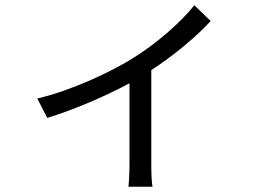

<svg xmlns="http://www.w3.org/2000/svg" viewBox="-20 -633 1040 731"><path d="M122 -258 160 -184C273 -219 389 -271 473 -316V-10C473 21 471 62 469 78H561C557 62 556 21 556 -10V-366C647 -425 732 -498 782 -553L720 -613C669 -549 577 -467 482 -409C401 -359 254 -289 122 -258Z"/></svg>

Font: Noto Sans Mono CJK HK
Style: Regular
Weight: 400
Designer: Ryoko NISHIZUKA 西塚涼子 (kana, bopomofo & ideographs); Paul D. Hunt (Latin, Greek & Cyrillic); Sandoll Communications 산돌커뮤니
Foundry: Adobe
Version: Version 2.004;hotconv 1.0.118;makeotfexe 2.5.65603